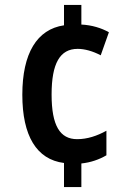

<svg xmlns="http://www.w3.org/2000/svg" viewBox="-20 -744 529 774"><path d="M308 -645V-724H238V-642C129 -626 70 -529 70 -362C70 -197 127 -101 238 -87V10H308V-85C346 -89 380 -101 409 -118V-217C371 -196 332 -183 291 -183C222 -183 188 -237 188 -363C188 -489 222 -547 293 -547C321 -547 354 -538 386 -521L419 -614C389 -631 350 -643 308 -645Z"/></svg>

Font: Noto Sans Arabic UI Cn SmBd
Style: Regular
Weight: 600
Width: 3
Designer: Monotype Design Team, Nadine Chahine and Nizar Qandah
Foundry: Monotype Imaging Inc.
Version: Version 2.010